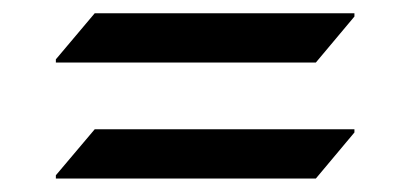

<svg xmlns="http://www.w3.org/2000/svg" viewBox="-20 -512 613 287"><path d="M63.5 -245.1V-250L121.6 -318.8H509.8V-314L452.1 -245.1ZM63.5 -418.5V-423.3L121.6 -492.2H509.8V-487.3L452.1 -418.5Z"/></svg>

Font: Gothica
Style: Book
Weight: 400
Designer: Wojciech Kalinowski "wmk69" (wmk69@o2.pl)
Foundry: Wojciech Kalinowski "wmk69" (wmk69@o2.pl)
Version: Version 2.1.0; 2021-05-14